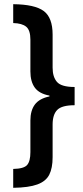

<svg xmlns="http://www.w3.org/2000/svg" viewBox="-20 -736 396 916"><path d="M43 70Q94 69 109.5 51Q125 33 125 -10V-161Q125 -209 146.5 -237.5Q168 -266 216 -276V-280Q167 -289 146 -318Q125 -347 125 -395V-547Q125 -592 105 -608.5Q85 -625 43 -626V-716Q146 -715 188.5 -683.5Q231 -652 231 -571V-413Q231 -369 252 -345Q273 -321 336 -321V-234Q275 -234 253 -211.5Q231 -189 231 -142V14Q231 66 215 97.5Q199 129 158 144Q117 159 43 160Z"/></svg>

Font: Noto Sans Bengali ExtraCondensed SemiBold
Style: Regular
Weight: 600
Width: 2
Designer: Joana Ranito - Universal Thirst; Jelle Bosma - Monotype Design Team
Foundry: Universal Thirst ehf.
Version: Version 3.000; ttfautohint (v1.8.4.7-5d5b)